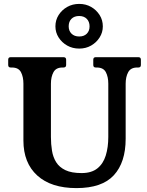

<svg xmlns="http://www.w3.org/2000/svg" viewBox="-20 -953 751 984"><path d="M689 -660Q702 -660 702 -647V-620Q702 -607 689 -607H683Q650 -607 637 -583Q624 -559 624 -524V-242Q624 -121 563.5 -55Q503 11 371.9 11Q242 11 171 -53.5Q100 -118 100 -233V-524Q100 -559 87.5 -583Q75 -607 41 -607H35Q22 -607 22 -620V-647Q22 -660 35 -660H305Q319 -660 319 -647V-620Q319 -607 305 -607H300Q267 -607 254 -583Q241 -559 241 -524V-251Q241 -214 246.5 -180.5Q252 -147 268 -121.5Q284 -96 315.1 -81Q346.3 -66 398 -66Q449 -66 479 -90Q509 -114 522 -156Q535 -198 535 -251V-524Q535 -559 522.5 -583Q510 -607 476 -607H471Q458 -607 458 -620V-647Q458 -660 471 -660ZM386 -704Q351.8 -704 324.4 -719.5Q297 -735 280.5 -760.9Q264 -786.7 264 -818Q264 -850 280.5 -876Q297 -902 324.4 -917.5Q351.8 -933 386 -933Q420 -933 447 -917.5Q474 -902 490.5 -876Q507 -850 507 -817.8Q507 -787 490.5 -761Q474 -735 447 -719.5Q420 -704 386 -704ZM332 -818.1Q332 -795 346.5 -780.5Q361.1 -766 386 -766Q410.5 -766 424.7 -780.2Q439 -794.5 439 -817.6Q439 -842 424.6 -856.5Q410.3 -871 385.6 -871Q361 -871 346.5 -856.8Q332 -842.5 332 -818.1Z"/></svg>

Font: Young Serif Light
Style: Regular
Weight: 300
Designer: Bastien Sozeau
Foundry: NBR — Bastien Sozeau
Version: Version 5.001